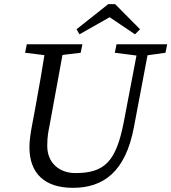

<svg xmlns="http://www.w3.org/2000/svg" viewBox="-20 -881 818 916"><path d="M120.4 -179.1C120.4 -53.8 192.8 15.1 328 15.1C474 15.1 578.9 -62.1 618.8 -273.7L693.7 -669.7H641.4L570.4 -298.2C533.6 -108.3 477.6 -55.3 339 -55.3C265.9 -55.3 205.4 -101.3 205.4 -185.1C205.4 -231.7 211.3 -255.8 216.4 -282L287.4 -669.7H200.3C184.3 -566.7 166.3 -462.8 147.3 -359.9L133.3 -285.6C126.3 -248.7 120.4 -211.9 120.4 -179.1ZM99.8 -629.3 221.3 -614.3H240.5L365 -629.3L373.1 -669.7H107.8L99.8 -629.3ZM527.8 -629.3 644.5 -614.4H663.7L769.5 -629.3L777.6 -669.7H535.9L527.8 -629.3ZM529.2 -861.3H496.4L345.1 -741.4L359.3 -717.3L548.8 -824.7H464.7L624 -717.3L648.1 -741.4L529.2 -861.3Z"/></svg>

Font: Source Serif Variable
Style: Italic
Weight: 389
Italic angle: -12°
Designer: Frank Grießhammer
Foundry: Adobe Systems Incorporated
Version: Version 3.001;hotconv 1.0.111;makeotfexe 2.5.65597